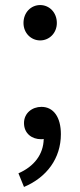

<svg xmlns="http://www.w3.org/2000/svg" viewBox="-20 -550 318 760"><path d="M139 -390C175 -390 205 -419 205 -459C205 -501 175 -530 139 -530C103 -530 73 -501 73 -459C73 -419 103 -390 139 -390ZM75 190C165 152 221 77 221 -19C221 -86 192 -127 144 -127C107 -127 75 -102 75 -63C75 -21 107 1 142 1C146 1 149 1 153 0C152 61 115 109 53 136Z"/></svg>

Font: Source Han Sans CN Regular
Style: Regular
Weight: 400
Designer: Ryoko NISHIZUKA (kana & ideographs); Paul D. Hunt (Latin, Greek & Cyrillic); Wenlong ZHANG (bopomofo); Sandoll Communica
Foundry: Adobe Systems Incorporated
Version: Version 1.004;PS 1.004;hotconv 1.0.82;makeotf.lib2.5.63406